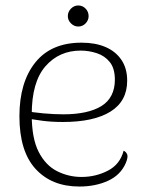

<svg xmlns="http://www.w3.org/2000/svg" viewBox="-20 -670 540 702"><path d="M270 12Q169 12 110 -52.5Q51 -117 51 -245Q51 -369 109 -441.5Q167 -514 278 -514Q329 -514 366 -498Q403 -482 424 -451Q445 -420 445 -375Q445 -300 384 -262Q323 -224 210 -224Q168 -224 134.5 -228.5Q101 -233 70 -238L71 -265Q99 -259 139 -255.5Q179 -252 212 -252Q256 -252 291 -259.5Q326 -267 350.5 -282Q375 -297 387.5 -321.5Q400 -346 400 -378Q400 -420 381.5 -443Q363 -466 334 -475.5Q305 -485 275 -485Q196 -485 146 -427.5Q96 -370 96 -251Q96 -164 121.5 -114.5Q147 -65 189 -44Q231 -23 278 -23Q330 -23 374.5 -46Q419 -69 432 -119Q441 -115 445 -105.5Q449 -96 440 -74Q421 -30 375 -9Q329 12 270 12ZM266 -573Q251 -573 239.5 -584.5Q228 -596 228 -611Q228 -627 239.5 -638.5Q251 -650 266 -650Q282 -650 293 -638.5Q304 -627 304 -611Q304 -596 293 -584.5Q282 -573 266 -573Z"/></svg>

Font: Arima ExtraLight
Style: Regular
Weight: 250
Designer: Joana Correia and Natanael Gama
Foundry: NDISCOVER
Version: Version 1.101;gftools[0.9.23]